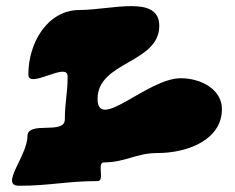

<svg xmlns="http://www.w3.org/2000/svg" viewBox="-20 -596 754 616"><path d="M41 0C139 0 195 -15 293 -15C318 -15 289 -75 314 -75C382 -75 417 -105 485 -105C583 -105 692 -148 692 -246C692 -310 624 -345 560 -345C453 -345 293 -172 293 -279C293 -399 491 -393 491 -513C491 -614 337 -564 236 -564C133 -564 71 -460 71 -357C71 -308 197 -400 197 -351C197 -297 188 -267 188 -213C188 -162 68 -210 68 -159C68 -96 -22 0 41 0Z"/></svg>

Font: Camosport
Style: Regular
Weight: 400
Version: Version 001.000